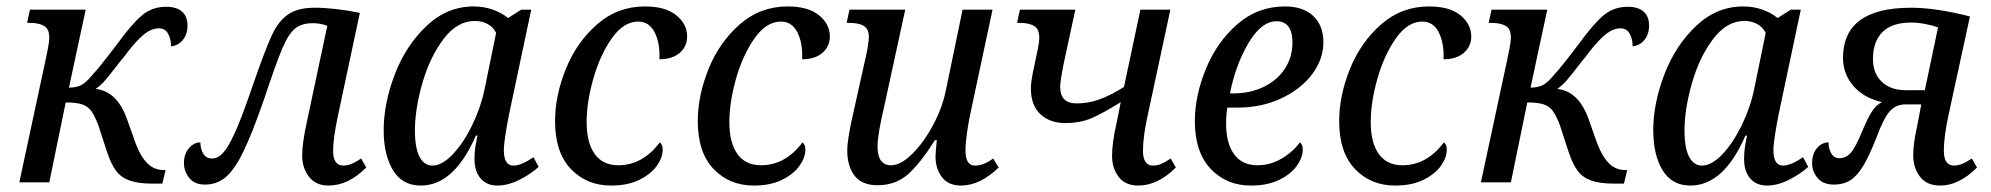

<svg xmlns="http://www.w3.org/2000/svg" viewBox="-20 -566 6179 596"><path d="M312 -95 286 -175Q275 -205 264 -220.5Q253 -236 235 -242Q217 -248 184 -248L133 0H40L123 -387Q125 -396 129 -417Q133 -438 133 -449Q133 -476 117 -485.5Q101 -495 72 -495H64L73 -536H246L194 -294Q217 -294 232.5 -302Q248 -310 269 -336Q285 -352 345 -431Q390 -493 421.5 -519Q453 -545 496 -545Q528 -545 545 -530Q562 -515 562 -487Q562 -460 548 -442.5Q534 -425 511 -422Q511 -444 502 -461Q493 -478 473 -478Q451 -478 428.5 -460.5Q406 -443 375 -403Q368 -393 362 -386Q356 -379 352 -374Q323 -336 308 -318.5Q293 -301 277 -290Q343 -283 374 -197L401 -121Q417 -79 438 -58.5Q459 -38 489 -38H494L484 4H454Q409 4 382.5 -5.5Q356 -15 340.5 -35.5Q325 -56 312 -95Z M918 -83Q918 -121 932 -185L996 -486Q975 -494 951 -494Q916 -494 895.5 -477Q875 -460 856 -415Q837 -370 800 -259Q763 -152 735.5 -95.5Q708 -39 680.5 -16Q653 7 616 7Q584 7 567.5 -13.5Q551 -34 551 -60Q551 -88 566.5 -106Q582 -124 602 -124Q602 -104 611 -89Q620 -74 638 -74Q656 -74 672 -91Q688 -108 708 -151.5Q728 -195 756 -276L772 -322Q805 -416 824.5 -458Q844 -500 874 -521Q904 -542 956 -542Q1019 -542 1097 -526L1028 -202Q1014 -134 1014 -98Q1014 -52 1046 -52Q1058 -52 1070.5 -57Q1083 -62 1101 -74L1117 -46Q1061 10 1000 10Q960 10 939 -17.5Q918 -45 918 -83Z M1171 -162Q1171 -245 1205.5 -335Q1240 -425 1304 -485.5Q1368 -546 1450 -546Q1482 -546 1510 -536Q1538 -526 1557 -510L1598 -536H1629L1561 -215Q1556 -191 1550 -154.5Q1544 -118 1544 -100Q1544 -52 1574 -52Q1598 -52 1636 -78L1652 -48Q1628 -26 1592.5 -8Q1557 10 1524 10Q1491 10 1472 -12Q1453 -34 1453 -72Q1453 -97 1457 -118.5Q1461 -140 1462 -145H1457Q1390 10 1286 10Q1229 10 1200 -37.5Q1171 -85 1171 -162ZM1484 -288 1520 -464Q1511 -482 1493.5 -491.5Q1476 -501 1454 -501Q1399 -501 1356.5 -444.5Q1314 -388 1291 -307.5Q1268 -227 1268 -161Q1268 -106 1282.5 -79Q1297 -52 1322 -52Q1352 -52 1385 -86.5Q1418 -121 1445 -176Q1472 -231 1484 -288Z M1703 -190Q1703 -269 1736.5 -352Q1770 -435 1833.5 -490.5Q1897 -546 1982 -546Q2046 -546 2079.5 -518.5Q2113 -491 2113 -453Q2113 -422 2090 -402Q2067 -382 2027 -382Q2029 -433 2012 -466Q1995 -499 1961 -499Q1916 -499 1879.5 -447.5Q1843 -396 1822 -322.5Q1801 -249 1801 -187Q1801 -123 1826 -88Q1851 -53 1899 -53Q1975 -53 2028 -124Q2037 -118 2037 -101Q2037 -77 2019 -51.5Q2001 -26 1965 -8Q1929 10 1877 10Q1801 10 1752 -41.5Q1703 -93 1703 -190Z M2146 -190Q2146 -269 2179.5 -352Q2213 -435 2276.5 -490.5Q2340 -546 2425 -546Q2489 -546 2522.5 -518.5Q2556 -491 2556 -453Q2556 -422 2533 -402Q2510 -382 2470 -382Q2472 -433 2455 -466Q2438 -499 2404 -499Q2359 -499 2322.5 -447.5Q2286 -396 2265 -322.5Q2244 -249 2244 -187Q2244 -123 2269 -88Q2294 -53 2342 -53Q2418 -53 2471 -124Q2480 -118 2480 -101Q2480 -77 2462 -51.5Q2444 -26 2408 -8Q2372 10 2320 10Q2244 10 2195 -41.5Q2146 -93 2146 -190Z M2884 -81Q2884 -89 2888 -131H2882Q2837 -59 2798.5 -25Q2760 9 2704 9Q2655 9 2632.5 -21Q2610 -51 2610 -98Q2610 -133 2628 -212L2667 -387Q2677 -431 2677 -452Q2677 -476 2661.5 -485.5Q2646 -495 2616 -495H2608L2617 -536H2790L2725 -237Q2704 -148 2704 -112Q2704 -53 2746 -53Q2776 -53 2811.5 -88Q2847 -123 2876 -177Q2905 -231 2916 -285L2968 -536H3061L2991 -208Q2986 -184 2981.5 -152Q2977 -120 2977 -100Q2977 -52 3006 -52Q3020 -52 3033 -57Q3046 -62 3063 -74L3080 -46Q3022 10 2963 10Q2924 10 2904 -16Q2884 -42 2884 -81Z M3432 -82Q3432 -123 3446 -184L3459 -249Q3403 -214 3368 -199Q3333 -184 3287 -184Q3239 -184 3209.5 -211.5Q3180 -239 3180 -292Q3180 -315 3192 -368L3198 -397Q3206 -432 3206 -449Q3206 -476 3190 -485.5Q3174 -495 3145 -495H3137L3146 -536H3318L3282 -369Q3271 -314 3271 -296Q3271 -245 3322 -245Q3357 -245 3390.5 -256.5Q3424 -268 3469 -296L3520 -536H3613L3542 -205Q3528 -141 3528 -98Q3528 -52 3559 -52Q3572 -52 3584 -57Q3596 -62 3614 -74L3630 -46Q3574 10 3513 10Q3473 10 3452.5 -17Q3432 -44 3432 -82Z M3689 -190Q3689 -268 3723 -351.5Q3757 -435 3820.5 -490.5Q3884 -546 3969 -546Q4025 -546 4056.5 -516.5Q4088 -487 4088 -435Q4088 -382 4053 -335.5Q4018 -289 3957 -260.5Q3896 -232 3822 -232H3790Q3786 -212 3786 -183Q3786 -121 3811 -87Q3836 -53 3883 -53Q3923 -53 3958 -73.5Q3993 -94 4015 -124Q4019 -122 4021.5 -115.5Q4024 -109 4024 -102Q4024 -78 4006 -52Q3988 -26 3951.5 -8Q3915 10 3863 10Q3787 10 3738 -42Q3689 -94 3689 -190ZM3808 -276Q3860 -276 3902 -296Q3944 -316 3968 -352Q3992 -388 3992 -435Q3992 -467 3979.5 -483.5Q3967 -500 3943 -500Q3895 -500 3855 -431.5Q3815 -363 3798 -276Z M4137 -190Q4137 -269 4170.5 -352Q4204 -435 4267.5 -490.5Q4331 -546 4416 -546Q4480 -546 4513.5 -518.5Q4547 -491 4547 -453Q4547 -422 4524 -402Q4501 -382 4461 -382Q4463 -433 4446 -466Q4429 -499 4395 -499Q4350 -499 4313.5 -447.5Q4277 -396 4256 -322.5Q4235 -249 4235 -187Q4235 -123 4260 -88Q4285 -53 4333 -53Q4409 -53 4462 -124Q4471 -118 4471 -101Q4471 -77 4453 -51.5Q4435 -26 4399 -8Q4363 10 4311 10Q4235 10 4186 -41.5Q4137 -93 4137 -190Z M4849 -95 4823 -175Q4812 -205 4801 -220.5Q4790 -236 4772 -242Q4754 -248 4721 -248L4670 0H4577L4660 -387Q4662 -396 4666 -417Q4670 -438 4670 -449Q4670 -476 4654 -485.5Q4638 -495 4609 -495H4601L4610 -536H4783L4731 -294Q4754 -294 4769.5 -302Q4785 -310 4806 -336Q4822 -352 4882 -431Q4927 -493 4958.5 -519Q4990 -545 5033 -545Q5065 -545 5082 -530Q5099 -515 5099 -487Q5099 -460 5085 -442.5Q5071 -425 5048 -422Q5048 -444 5039 -461Q5030 -478 5010 -478Q4988 -478 4965.5 -460.5Q4943 -443 4912 -403Q4905 -393 4899 -386Q4893 -379 4889 -374Q4860 -336 4845 -318.5Q4830 -301 4814 -290Q4880 -283 4911 -197L4938 -121Q4954 -79 4975 -58.5Q4996 -38 5026 -38H5031L5021 4H4991Q4946 4 4919.5 -5.5Q4893 -15 4877.5 -35.5Q4862 -56 4849 -95Z M5112 -162Q5112 -245 5146.5 -335Q5181 -425 5245 -485.5Q5309 -546 5391 -546Q5423 -546 5451 -536Q5479 -526 5498 -510L5539 -536H5570L5502 -215Q5497 -191 5491 -154.5Q5485 -118 5485 -100Q5485 -52 5515 -52Q5539 -52 5577 -78L5593 -48Q5569 -26 5533.5 -8Q5498 10 5465 10Q5432 10 5413 -12Q5394 -34 5394 -72Q5394 -97 5398 -118.5Q5402 -140 5403 -145H5398Q5331 10 5227 10Q5170 10 5141 -37.5Q5112 -85 5112 -162ZM5425 -288 5461 -464Q5452 -482 5434.5 -491.5Q5417 -501 5395 -501Q5340 -501 5297.5 -444.5Q5255 -388 5232 -307.5Q5209 -227 5209 -161Q5209 -106 5223.5 -79Q5238 -52 5263 -52Q5293 -52 5326 -86.5Q5359 -121 5386 -176Q5413 -231 5425 -288Z M5919 -84Q5919 -121 5931 -174L5944 -242H5896Q5865 -242 5846 -220.5Q5827 -199 5804 -137Q5782 -81 5763 -50Q5744 -19 5723 -6Q5702 7 5673 7Q5639 7 5622 -13.5Q5605 -34 5605 -59Q5605 -88 5620 -106Q5635 -124 5656 -124Q5656 -105 5664.5 -90Q5673 -75 5690 -75Q5710 -75 5725 -91.5Q5740 -108 5762 -162Q5779 -202 5791.5 -221Q5804 -240 5822 -249Q5765 -262 5733 -299.5Q5701 -337 5701 -386Q5701 -542 5912 -542Q5989 -542 6095 -515L6029 -211Q6014 -142 6014 -98Q6014 -52 6046 -52Q6069 -52 6101 -74L6117 -46Q6061 10 6003 10Q5961 10 5940 -17.5Q5919 -45 5919 -84ZM5955 -286 5996 -481Q5980 -487 5956.5 -491.5Q5933 -496 5913 -496Q5853 -496 5823.5 -466.5Q5794 -437 5794 -383Q5794 -338 5821.5 -312Q5849 -286 5896 -286Z"/></svg>

Font: Noto Serif Narrow
Style: Italic
Weight: 400
Width: 4
Italic angle: -12°
Designer: Monotype Design Team
Foundry: Monotype Imaging Inc.
Version: Version 1.001